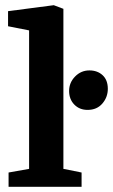

<svg xmlns="http://www.w3.org/2000/svg" viewBox="-20 -719 435 739"><path d="M13 0V-55L92 -69V-602L11 -618V-676L187 -699L224 -685V-69L294 -55V0ZM317 -296Q286 -296 266 -316.5Q246 -337 246 -369Q246 -401 269 -424.5Q292 -448 324 -448Q355 -448 375 -429.5Q395 -411 395 -377Q395 -345 374 -320.5Q353 -296 317 -296Z"/></svg>

Font: Faustina
Style: Bold
Weight: 700
Designer: Alfonso Garcia
Foundry: http://www.omnibus-type.com
Version: Version 1.200